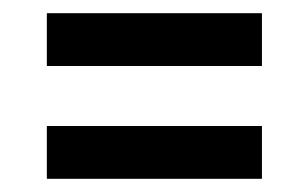

<svg xmlns="http://www.w3.org/2000/svg" viewBox="-20 -399 466 291"><path d="M51 -299V-379H377V-299ZM51 -128V-208H377V-128Z"/></svg>

Font: Saira Ultra Condensed SemiBold
Style: Regular
Weight: 600
Width: 1
Designer: Hector Gatti with collaboration of the Omnibus-Type team
Foundry: Omnibus-Type
Version: Version 1.001; ttfautohint (v1.8)